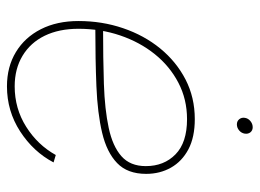

<svg xmlns="http://www.w3.org/2000/svg" viewBox="-118 -627 753 557"><g transform="rotate(90 258.5 -348.5)"><path d="M230.5 7.8Q173.8 7.8 131.1 -18.1Q88.4 -43.9 64.7 -90.6Q41 -137.2 41 -199.7Q41 -268.1 61.8 -329.1Q82.5 -390.1 120.6 -436.8Q158.7 -483.4 210.7 -510.3Q262.7 -537.1 325.7 -537.1Q377.9 -537.1 413.1 -518.6Q448.2 -500 466.3 -468Q484.4 -436 484.4 -396Q484.4 -341.8 453.1 -311.8Q421.9 -281.7 365.2 -268.3Q308.6 -254.9 230.5 -251.7Q152.3 -248.5 58.1 -248.5V-271Q149.4 -271 223.6 -273.4Q297.9 -275.9 351.1 -287.4Q404.3 -298.8 433.1 -324.2Q461.9 -349.6 461.9 -395Q461.9 -447.8 427.7 -481.2Q393.6 -514.6 325.7 -514.6Q268.1 -514.6 220 -489.5Q171.9 -464.4 137 -420.9Q102.1 -377.4 82.8 -320.6Q63.5 -263.7 63.5 -199.7Q63.5 -143.1 83.7 -101.6Q104 -60.1 141.8 -37.4Q179.7 -14.6 230.5 -14.6Q294.9 -14.6 347.7 -47.9Q400.4 -81.1 429.7 -133.8L451.2 -127.4Q420.4 -68.8 361.3 -30.5Q302.2 7.8 230.5 7.8ZM340.8 -659.2Q331.5 -659.2 325.9 -666Q320.3 -672.9 321.8 -682.1Q323.2 -691.9 331.3 -698.5Q339.4 -705.1 349.1 -705.1Q358.4 -705.1 363.8 -698.5Q369.1 -691.9 367.7 -682.1Q366.2 -672.4 358.4 -665.8Q350.6 -659.2 340.8 -659.2Z"/></g></svg>

Font: Inter 24pt Thin
Style: Italic
Weight: 250
Italic angle: -9.3988°
Version: Version 4.001;git-66647c0bb